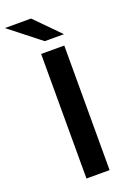

<svg xmlns="http://www.w3.org/2000/svg" viewBox="-207 -954 693 1014"><g transform="rotate(-20 140.0 -447.0)"><path d="M94 -700H224V0H94ZM-39 -894H108L243 -757H135Z"/></g></svg>

Font: mBank SemiBold
Style: Regular
Weight: 600
Designer: Julieta Ulanovsky
Foundry: Julieta Ulanovsky
Version: Version 7.200